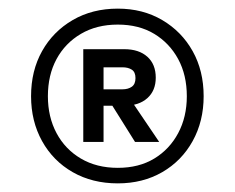

<svg xmlns="http://www.w3.org/2000/svg" viewBox="-20 -732 544 445"><path d="M253 -307Q194 -307 148.5 -333Q103 -359 77.5 -405Q52 -451 52 -509Q52 -568 77.5 -613.5Q103 -659 148.5 -685.5Q194 -712 253 -712Q311 -712 356 -685.5Q401 -659 426.5 -613.5Q452 -568 452 -509Q452 -451 426.5 -405Q401 -359 356 -333Q311 -307 253 -307ZM293 -403 231 -502H282L349 -403ZM253 -343Q302 -343 337.5 -364.5Q373 -386 393 -423.5Q413 -461 413 -509Q413 -558 393 -595Q373 -632 337.5 -653.5Q302 -675 253 -675Q204 -675 167.5 -653.5Q131 -632 111 -595Q91 -558 91 -509Q91 -461 111 -423.5Q131 -386 167.5 -364.5Q204 -343 253 -343ZM173 -403V-618H268Q302 -618 321.5 -600.5Q341 -583 341 -552Q341 -522 321.5 -504.5Q302 -487 268 -487H220V-403ZM220 -525H264Q277 -525 285.5 -531Q294 -537 294 -551Q294 -565 285.5 -570.5Q277 -576 264 -576H220Z"/></svg>

Font: DM Sans 11pt
Style: Regular
Weight: 400
Version: Version 4.004;gftools[0.9.30]